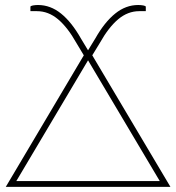

<svg xmlns="http://www.w3.org/2000/svg" viewBox="-20 -728 686 748"><path d="M2.5 0 306.5 -512.5 278 -560Q243.5 -621.5 206 -653Q168.5 -684.5 124 -684.5H98.5V-701.5Q98.5 -705 108.2 -706.8Q118 -708.5 128 -708.5Q176.5 -708.5 217.8 -675.2Q259 -642 295 -578.5L323 -532L351.5 -578.5Q387.5 -642 428.8 -675.2Q470 -708.5 518.5 -708.5Q528.5 -708.5 538.2 -706.8Q548 -705 548 -701.5V-684.5H522.5Q478 -684.5 440.5 -653Q403 -621.5 368.5 -560L339.5 -512.5L644 0ZM43.5 -22.5H602.5L323 -493Z"/></svg>

Font: Lato Thin
Style: Regular
Weight: 200
Designer: Lukasz Dziedzic
Foundry: tyPoland Lukasz Dziedzic
Version: Version 2.007; 2014-02-27